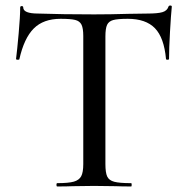

<svg xmlns="http://www.w3.org/2000/svg" viewBox="-20 -674 677 694"><path d="M50 -460Q50 -458 44 -458Q38 -458 38 -461Q42 -492 47.5 -553.5Q53 -615 53 -647Q53 -652 58.5 -652Q64 -652 64 -647Q64 -625 118 -625Q205 -622 320 -622Q379 -622 445 -624L513 -625Q550 -625 567 -630Q584 -635 589 -650Q590 -654 595.5 -654Q601 -654 601 -650Q598 -621 594.5 -559.5Q591 -498 591 -461Q591 -458 585.5 -458Q580 -458 580 -461Q573 -538 540 -572Q507 -606 442 -606Q405 -606 389 -601.5Q373 -597 367 -584Q361 -571 361 -542V-81Q361 -50 367.5 -36Q374 -22 393 -17Q412 -12 454 -12Q456 -12 456 -6Q456 0 454 0Q419 0 399 -1L320 -2L243 -1Q222 0 187 0Q184 0 184 -6Q184 -12 187 -12Q228 -12 247 -17.5Q266 -23 273.5 -37Q281 -51 281 -81V-544Q281 -572 274.5 -585Q268 -598 251.5 -602Q235 -606 199 -606Q137 -606 102 -571Q67 -536 50 -460Z"/></svg>

Font: Cormorant SC Medium
Style: Regular
Weight: 500
Designer: Christian Thalmann (Catharsis Fonts)
Version: Version 3.000